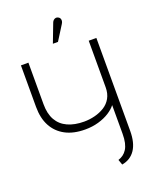

<svg xmlns="http://www.w3.org/2000/svg" viewBox="-162 -968 839 1062"><g transform="rotate(-20 257.5 -437.0)"><path d="M321 -838Q326 -846 327 -853Q328 -860 325.5 -867Q323 -874 315 -878Q308 -882 301 -881Q294 -880 288 -875Q282 -870 279 -862L237 -752H267ZM474 -153V-700H429V-426Q429 -389 414 -362.5Q399 -336 373.5 -320Q348 -304 316.5 -296Q285 -288 253 -288Q197 -288 156.5 -306.5Q116 -325 95 -362Q74 -399 74 -455V-700H30V-455Q30 -389 55 -342.5Q80 -296 127.5 -270.5Q175 -245 244 -245Q286 -245 322.5 -255.5Q359 -266 386.5 -283.5Q414 -301 429 -321V-153Q429 -122 424 -100Q419 -78 409.5 -63Q400 -48 387 -38.5Q374 -29 358 -24L369 7Q420 -2 447 -42.5Q474 -83 474 -153Z"/></g></svg>

Font: Advent Pro Light
Style: Regular
Weight: 300
Version: Version 3.000